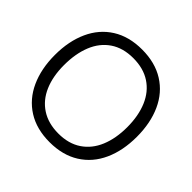

<svg xmlns="http://www.w3.org/2000/svg" viewBox="-187 -909 1099 1099"><g transform="rotate(45 362.0 -360.0)"><path d="M30 -360Q30 -471.5 68.5 -556.2Q107 -641 181.5 -688Q256 -735 361.5 -735Q467 -735 541.8 -688Q616.5 -641 655 -556.2Q693.5 -471.5 693.5 -360Q693.5 -248.5 655 -163.8Q616.5 -79 541.8 -32Q467 15 361.5 15Q256 15 181.5 -32Q107 -79 68.5 -163.8Q30 -248.5 30 -360ZM615.5 -360Q615.5 -451.5 586.5 -520.2Q557.5 -589 500.2 -626.8Q443 -664.5 360.5 -664.5Q277.5 -664.5 220.8 -625.8Q164 -587 136 -517.5Q108 -448 108 -355.5Q108 -265 137 -197.5Q166 -130 223.2 -92.8Q280.5 -55.5 362.5 -55.5Q445 -55.5 501.8 -93.8Q558.5 -132 587 -200.5Q615.5 -269 615.5 -360Z"/></g></svg>

Font: CCSD_manrope
Style: Regular
Weight: 400
Designer: Mikhail Sharanda
Foundry: Mikhail Sharanda
Version: Version 4.503